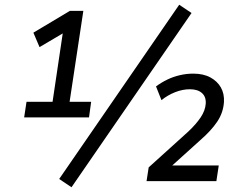

<svg xmlns="http://www.w3.org/2000/svg" viewBox="-20 -765 1021 811"><path d="M82 -269 92 -335H202L249 -651H291L147 -566L121 -627L275 -719H332L274 -335H365L356 -269ZM282 26 230 -9 737 -745 789 -710ZM599 0 608 -58 775 -209Q808 -240 827.5 -269Q847 -298 849 -327Q851 -356 833 -372Q815 -388 782 -388Q751 -388 719.5 -375.5Q688 -363 662 -342L639 -400Q662 -417 687 -429Q712 -441 740 -447.5Q768 -454 796 -454Q839 -454 868.5 -438Q898 -422 913 -395.5Q928 -369 926 -334Q923 -289 897.5 -251Q872 -213 826 -173L692 -52L691 -66H904L894 0Z"/></svg>

Font: Nunitoga
Style: Medium Italic
Weight: 500
Italic angle: -9°
Designer: Vernon Adams
Foundry: Vernon Adams
Version: Version 1.0